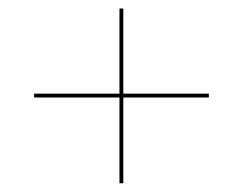

<svg xmlns="http://www.w3.org/2000/svg" viewBox="-20 -610 570 450"><path d="M260 -180.5H269V-381.5H469.5V-390.5H269V-590H260V-390.5H60V-381.5H260Z"/></svg>

Font: Bodoni* 24pt Medium
Style: Regular
Weight: 500
Version: Version 2.3